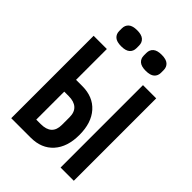

<svg xmlns="http://www.w3.org/2000/svg" viewBox="-255 -1028 1150 1150"><g transform="rotate(45 320.0 -453.0)"><path d="M55 -698H167V-437H220Q311 -437 363 -378.5Q415 -320 415 -218Q415 -116 363 -58Q311 0 220 0H55ZM205 -100Q298 -100 298 -186V-251Q298 -294 274 -315.5Q250 -337 205 -337H167V-100ZM473 -698H585V0H473ZM143 -827V-849Q143 -875 160.5 -890.5Q178 -906 216 -906Q254 -906 271.5 -890.5Q289 -875 289 -849V-827Q289 -801 271.5 -785.5Q254 -770 216 -770Q178 -770 160.5 -785.5Q143 -801 143 -827ZM351 -849Q351 -875 368.5 -890.5Q386 -906 424 -906Q462 -906 479.5 -890.5Q497 -875 497 -849V-827Q497 -801 479.5 -785.5Q462 -770 424 -770Q386 -770 368.5 -785.5Q351 -801 351 -827Z"/></g></svg>

Font: Writer SemiBold
Style: Regular
Weight: 600
Monospace: yes
Designer: Mike Abbink, Paul van der Laan, Pieter van Rosmalen
Foundry: Bold Monday
Version: Version 2.001 2020